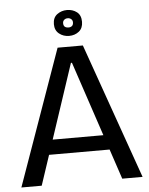

<svg xmlns="http://www.w3.org/2000/svg" viewBox="-57 -885 722 931"><g transform="rotate(-5 304.0 -419.0)"><path d="M9 0 243 -660H366L599 0H500L306 -581H301L108 0ZM117 -146V-218H501V-146ZM304 -712Q276 -712 255.5 -728.5Q235 -745 235 -775Q235 -807 256 -822.5Q277 -838 304 -838Q332 -838 352 -822.5Q372 -807 372 -775Q372 -744 352 -728Q332 -712 304 -712ZM305 -753Q315 -753 321.5 -758.5Q328 -764 328 -776Q328 -786 321 -792Q314 -798 304 -798Q294 -798 287 -792Q280 -786 280 -776Q280 -764 286.5 -758.5Q293 -753 305 -753Z"/></g></svg>

Font: Bricolage Grotesque 96pt
Style: Regular
Weight: 400
Version: Version 1.001;gftools[0.9.33.dev8+g029e19f]